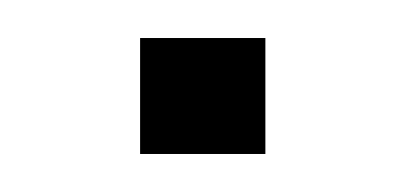

<svg xmlns="http://www.w3.org/2000/svg" viewBox="-20 -81 213 101"><path d="M119.6 -61V0H53.7V-61Z"/></svg>

Font: Sansation Light
Style: Light
Weight: 300
Designer: Bernd Montag
Version: Version 1.301